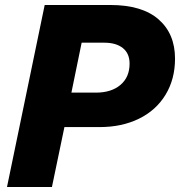

<svg xmlns="http://www.w3.org/2000/svg" viewBox="-20 -749 721 769"><path d="M159 -729H422Q549 -729 615 -671.5Q681 -614 681 -514Q681 -432 643 -369.5Q605 -307 536.5 -273.5Q468 -240 379 -240H238L188 0H8ZM364 -378Q426 -378 462.5 -409Q499 -440 499 -494Q499 -535 472 -556.5Q445 -578 398 -578H307L266 -378Z"/></svg>

Font: Mona Sans ExtraBold
Style: Italic
Weight: 800
Italic angle: -11.7°
Designer: Deni Anggara
Foundry: GitHub
Version: Version 2.000